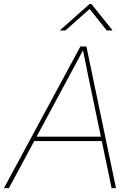

<svg xmlns="http://www.w3.org/2000/svg" viewBox="-37 -966 689 986"><path d="M-16.6 0 376 -727.5H406.7L558.6 0H536.1L418.5 -563.5Q410.6 -602.5 402.6 -641.6Q394.5 -680.7 386.7 -719.7H395.5Q374.5 -680.7 354 -641.6Q333.5 -602.5 312 -563.5L8.8 0ZM130.4 -241.7 134.3 -264.2H495.6L491.7 -241.7ZM298.8 -809.6H272L272.5 -812L423.3 -945.8H432.1L539.6 -812L539.1 -809.6H511.2L423.3 -919.9Z"/></svg>

Font: Inter 17pt Thin
Style: Italic
Weight: 250
Italic angle: -9.3988°
Version: Version 4.001;git-66647c0bb